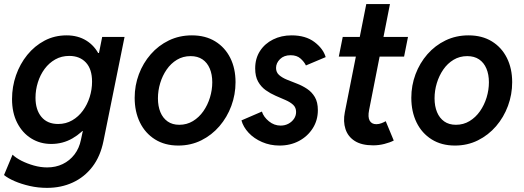

<svg xmlns="http://www.w3.org/2000/svg" viewBox="-22 -701 2551 935"><path d="M207 213.9Q163.1 213.9 122.6 204.6Q82 195.3 49.3 181.2Q16.6 167 -2.4 151.4L39.1 52.2Q55.2 67.9 82.5 81.8Q109.9 95.7 142.8 105Q175.8 114.3 207.5 114.3Q249.5 114.3 283.4 97.9Q317.4 81.5 340.6 51.3Q363.8 21 372.1 -20L381.3 -63H365.2L395.5 -117.2L451.7 -393.6L431.2 -442.9H460L475.6 -521H584.5L481.9 -14.2Q466.8 60.5 428 111.1Q389.2 161.6 332.5 187.7Q275.9 213.9 207 213.9ZM227.5 0Q173.3 0 130.1 -26.9Q86.9 -53.7 61.8 -102.8Q36.6 -151.9 36.6 -218.8Q36.6 -278.8 55.9 -334.2Q75.2 -389.6 110.8 -433.6Q146.5 -477.5 195.1 -503.2Q243.7 -528.8 302.2 -528.8Q357.4 -528.8 398.4 -503.4Q439.5 -478 462.4 -430.9Q485.4 -383.8 485.4 -318.8Q485.4 -259.3 466.3 -202.6Q447.3 -146 412.6 -100.1Q377.9 -54.2 330.8 -27.1Q283.7 0 227.5 0ZM261.2 -97.2Q298.8 -97.2 329.6 -115Q360.4 -132.8 381.8 -162.4Q403.3 -191.9 414.8 -228.5Q426.3 -265.1 426.3 -303.2Q426.3 -364.7 396.2 -396.7Q366.2 -428.7 315.4 -428.7Q277.3 -428.7 247.1 -411.6Q216.8 -394.5 195.3 -365.5Q173.8 -336.4 162.4 -299.8Q150.9 -263.2 150.9 -225.1Q150.9 -166.5 179.7 -131.8Q208.5 -97.2 261.2 -97.2Z M846.2 7.8Q780.8 7.8 732.9 -22.2Q685.1 -52.2 659.4 -104.7Q633.8 -157.2 633.8 -224.6Q633.8 -284.7 654.3 -339.4Q674.8 -394 712.2 -436.8Q749.5 -479.5 800.5 -504.2Q851.6 -528.8 912.6 -528.8Q978.5 -528.8 1026.1 -499.5Q1073.7 -470.2 1099.4 -418.9Q1125 -367.7 1125 -300.8Q1125 -240.7 1104.5 -185.3Q1084 -129.9 1046.6 -86.4Q1009.3 -43 958.3 -17.6Q907.2 7.8 846.2 7.8ZM851.1 -93.3Q887.7 -93.3 917.5 -111.3Q947.3 -129.4 968.3 -159.4Q989.3 -189.5 1000.5 -226.3Q1011.7 -263.2 1011.7 -300.3Q1011.7 -338.4 999.5 -367.2Q987.3 -396 963.9 -411.9Q940.4 -427.7 906.2 -427.7Q869.1 -427.7 839.6 -409.9Q810.1 -392.1 789.6 -362.3Q769 -332.5 758.1 -296.1Q747.1 -259.8 747.1 -222.2Q747.1 -184.1 759 -155Q771 -126 794.2 -109.6Q817.4 -93.3 851.1 -93.3Z M1339.4 7.8Q1293.5 7.8 1254.2 -9.3Q1214.8 -26.4 1188.7 -54.4Q1162.6 -82.5 1153.8 -114.7L1253.4 -157.7Q1261.7 -131.3 1287.4 -110.4Q1313 -89.4 1344.7 -89.4Q1365.7 -89.4 1382.8 -98.6Q1399.9 -107.9 1409.9 -122.8Q1419.9 -137.7 1419.9 -155.8Q1419.9 -177.2 1405.8 -190.4Q1391.6 -203.6 1368.7 -213.6Q1345.7 -223.6 1320.3 -234.6Q1294.9 -245.6 1272.2 -261.7Q1249.5 -277.8 1235.1 -303.2Q1220.7 -328.6 1220.7 -367.7Q1220.7 -416.5 1244.1 -452.6Q1267.6 -488.8 1307.9 -508.8Q1348.1 -528.8 1397.9 -528.8Q1466.3 -528.8 1509 -496.6Q1551.8 -464.4 1564 -422.9L1467.8 -382.3Q1459.5 -399.9 1441.4 -416Q1423.3 -432.1 1393.1 -432.1Q1360.8 -432.1 1341.6 -413.1Q1322.3 -394 1322.3 -370.1Q1322.3 -349.1 1336.9 -335.9Q1351.6 -322.8 1374.8 -313.2Q1397.9 -303.7 1424.1 -293.7Q1450.2 -283.7 1473.4 -268.3Q1496.6 -252.9 1511.2 -228.3Q1525.9 -203.6 1525.9 -164.6Q1525.9 -115.2 1501 -76.2Q1476.1 -37.1 1434.1 -14.6Q1392.1 7.8 1339.4 7.8Z M1795.4 6.8Q1739.3 6.8 1705.8 -14.4Q1672.4 -35.6 1660.4 -72.5Q1648.4 -109.4 1657.2 -154.3L1761.7 -681.2H1877L1775.4 -165Q1768.6 -130.4 1778.3 -113.3Q1788.1 -96.2 1810.5 -96.2Q1823.7 -96.2 1836.4 -101.3Q1849.1 -106.4 1856.4 -110.8L1895.5 -16.6Q1876.5 -6.8 1849.6 0Q1822.8 6.8 1795.4 6.8ZM1627.9 -425.3 1647 -521H1964.8L1945.8 -425.3Z M2193.4 7.8Q2127.9 7.8 2080.1 -22.2Q2032.2 -52.2 2006.6 -104.7Q1981 -157.2 1981 -224.6Q1981 -284.7 2001.5 -339.4Q2022 -394 2059.3 -436.8Q2096.7 -479.5 2147.7 -504.2Q2198.7 -528.8 2259.8 -528.8Q2325.7 -528.8 2373.3 -499.5Q2420.9 -470.2 2446.5 -418.9Q2472.2 -367.7 2472.2 -300.8Q2472.2 -240.7 2451.7 -185.3Q2431.2 -129.9 2393.8 -86.4Q2356.4 -43 2305.4 -17.6Q2254.4 7.8 2193.4 7.8ZM2198.2 -93.3Q2234.9 -93.3 2264.6 -111.3Q2294.4 -129.4 2315.4 -159.4Q2336.4 -189.5 2347.7 -226.3Q2358.9 -263.2 2358.9 -300.3Q2358.9 -338.4 2346.7 -367.2Q2334.5 -396 2311 -411.9Q2287.6 -427.7 2253.4 -427.7Q2216.3 -427.7 2186.8 -409.9Q2157.2 -392.1 2136.7 -362.3Q2116.2 -332.5 2105.2 -296.1Q2094.2 -259.8 2094.2 -222.2Q2094.2 -184.1 2106.2 -155Q2118.2 -126 2141.4 -109.6Q2164.6 -93.3 2198.2 -93.3Z"/></svg>

Font: Reddit Sans SemiBold
Style: Italic
Weight: 600
Italic angle: -11.25°
Designer: Stephen Hutchings
Version: Version 1.013